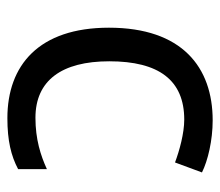

<svg xmlns="http://www.w3.org/2000/svg" viewBox="-58 -594 596 520"><g transform="rotate(90 240.0 -334.0)"><path d="M300 -56C361 -56 402 -66 438 -85V-163C401 -146 357 -132 299 -132C198 -132 146 -203 146 -332C146 -466 197 -535 304 -535C341 -535 388 -522 420 -510L447 -583C415 -599 360 -612 306 -612C162 -612 55 -529 55 -331C55 -141 157 -56 300 -56Z"/></g></svg>

Font: Noto Sans Malayalam UI
Style: Regular
Weight: 400
Designer: Jelle Bosma - Monotype Design Team
Foundry: Monotype Imaging Inc.
Version: Version 2.104